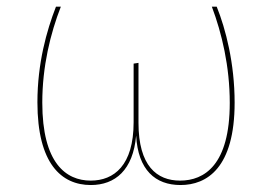

<svg xmlns="http://www.w3.org/2000/svg" viewBox="-20 -538 805 568"><path d="M621.1 -518.3H606.7C636.3 -439.6 659.7 -341.6 659.7 -233.6C659.7 -50 584.7 -3.7 512.7 -3.7C444 -3.7 389.7 -47.1 389.7 -174.7V-352L375.3 -349.8V-176.3C375.3 -48.8 317.4 -3.7 248.3 -3.7C175.1 -3.7 105.1 -55.7 105.1 -234.4C105.1 -341.6 129.3 -439.6 160 -518.3H145.6C117.9 -447.3 90.7 -350.6 90.7 -235.3C90.7 -53.9 161.7 9.4 248.7 9.4C320.7 9.4 373.9 -35 382.7 -137C388.3 -35 439.7 9.4 514 9.4C592.1 9.4 674.1 -41.3 674.1 -234.4C674.1 -350.6 647.7 -452.4 621.1 -518.3Z"/></svg>

Font: Fira Sans Hair
Style: Regular
Weight: 100
Designer: bBox Type GmbH & Carrois Corporate GbR & Edenspiekermann AG
Foundry: bBox Type GmbH & Carrois Corporate GbR & Edenspiekermann AG
Version: Version 4.300;PS 004.300;hotconv 1.0.88;makeotf.lib2.5.64775